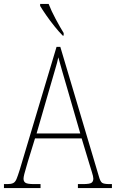

<svg xmlns="http://www.w3.org/2000/svg" viewBox="-23 -951 586 971"><path d="M-3 0V-20H15Q33 -20 43.5 -25Q54 -30 60.5 -45.5Q67 -61 77 -93L263 -714H282L477 -59Q484 -33 493.5 -26.5Q503 -20 531 -20H543V0H371V-20H396Q430 -20 439.5 -26.5Q449 -33 449 -48Q449 -58 441.5 -81.5Q434 -105 429 -122L390 -251H154L118 -134Q115 -122 109.5 -104.5Q104 -87 100 -71Q96 -55 96 -47Q96 -33 106 -26.5Q116 -20 150 -20H182V0ZM162 -276H383L319 -497Q304 -549 291.5 -591.5Q279 -634 272 -661Q267 -636 254 -593.5Q241 -551 230 -511ZM294 -771Q276 -789 253 -817.5Q230 -846 210 -875Q190 -904 180 -921V-931H223Q236 -897 258.5 -855Q281 -813 299 -784V-771Z"/></svg>

Font: Noto Serif Tamil Condensed Thin
Style: Italic
Weight: 100
Width: 3
Italic angle: -12°
Designer: Indian Type Foundry, Tom Grace, and the Monotype Design Team
Foundry: Monotype Imaging Inc.
Version: Version 2.003; ttfautohint (v1.8.4.7-5d5b)